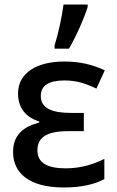

<svg xmlns="http://www.w3.org/2000/svg" viewBox="-20 -822 517 852"><path d="M222 -606H286C320 -664 355 -745 369 -791V-802H262C255 -749 238 -669 222 -620ZM352 -321H295C209 -321 161 -342 161 -396C161 -442 196 -465 266 -465C324 -465 365 -449 408 -429L445 -510C393 -534 338 -549 265 -549C147 -549 60 -501 60 -407C60 -342 96 -301 154 -283V-278C88 -261 38 -227 38 -147C38 -56 107 10 263 10C344 10 401 -5 443 -27V-117C401 -96 344 -75 272 -75C192 -75 146 -98 146 -155C146 -211 186 -240 281 -240H352Z"/></svg>

Font: Noto Sans Thai Medium
Style: Regular
Weight: 500
Designer: Monotype Design Team
Foundry: Monotype Imaging Inc.
Version: Version 1.901